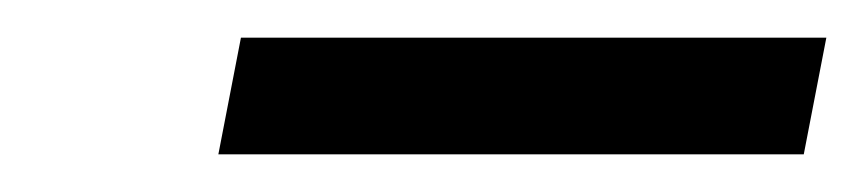

<svg xmlns="http://www.w3.org/2000/svg" viewBox="-20 -301 459 102"><path d="M108 -281 96 -219H407L419 -281Z"/></svg>

Font: LT Wave Text Light Italic
Style: Regular
Weight: 300
Designer: Daniel Lyons
Version: Version 2.5 (Glyphs App)